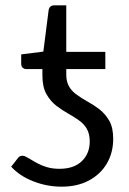

<svg xmlns="http://www.w3.org/2000/svg" viewBox="-20 -691 483 720"><path d="M211 9Q156 9 104.5 -11.2Q53 -31.5 22 -66L47.5 -98.5Q53.5 -107 64.5 -107Q70.5 -107 77.8 -103Q85 -99 94.5 -93.5Q106.5 -86 122 -77.8Q137.5 -69.5 157.5 -63.8Q177.5 -58 203 -58Q257.5 -58 287 -86.8Q316.5 -115.5 316.5 -160.5Q316.5 -189 305.5 -208Q294.5 -227 275.5 -240Q257.5 -253 237.5 -264Q213.5 -277.5 191.5 -294.2Q169.5 -311 153.5 -339Q139 -365.5 139 -409V-432H78.5Q71 -432 65.2 -437Q59.5 -442 59.5 -451.5V-487L142.5 -497.5L162.5 -654Q166.5 -671 183.5 -671H228.5V-496.5H375V-432H228.5V-411Q228.5 -384 239.5 -365.8Q250.5 -347.5 269 -335Q286.5 -322.5 306 -311.5Q330 -298.5 352 -281.8Q374 -265 390 -238Q404.5 -212 404.5 -170.5Q404.5 -118.5 380.8 -78Q357 -37.5 313.5 -14.2Q270 9 211 9Z"/></svg>

Font: Verano Sans
Style: Regular
Weight: 400
Designer: Lukasz Dziedzic with Adam Twardoch and Botio Nikoltchev
Foundry: tyPoland Lukasz Dziedzic
Version: Version 3.001;December 28, 2019;FontCreator 12.0.0.2547 64-b